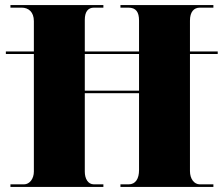

<svg xmlns="http://www.w3.org/2000/svg" viewBox="-20 -734 878 754"><path d="M21 0H386V-10H349C325 -10 313 -33 313 -60V-368H526V-66C526 -33 513 -10 485 -10H453V0H818V-10H765C742 -10 726 -32 726 -62V-522H835V-532H726V-653C726 -687 741 -704 765 -704H818V-714H453V-704H484C514 -704 526 -687 526 -653V-532H313V-656C313 -687 325 -704 349 -704H386V-714H21V-704H65C92 -704 113 -687 113 -651V-532H3V-522H113V-60C113 -33 97 -10 74 -10H21ZM313 -378V-522H526V-378Z"/></svg>

Font: Noto Serif Display Black
Style: Regular
Weight: 900
Designer: Monotype Design Team
Foundry: Monotype Imaging Inc.
Version: Version 2.009